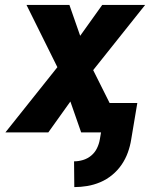

<svg xmlns="http://www.w3.org/2000/svg" viewBox="-20 -540 640 783"><path d="M283 223 282 118Q300 118 318.5 112.5Q337 107 352 94.5Q367 82 375.5 64.5Q384 47 387 29L392 0H311L267 -126L177 0H2L214 -266L88 -520H263L307 -394L397 -520H572L360 -254L427 -120H540L515 29Q511 55 501.5 81.5Q492 108 476 131.5Q460 155 437.5 173.5Q415 192 389 203Q363 214 336 218.5Q309 223 283 223Z"/></svg>

Font: Iosevka Aile Heavy
Style: Italic
Weight: 900
Italic angle: -9°
Designer: Belleve Invis
Foundry: Belleve Invis
Version: Version 31.1.0; ttfautohint (v1.8.4)